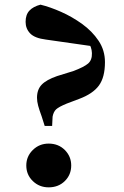

<svg xmlns="http://www.w3.org/2000/svg" viewBox="-20 -789 534 825"><path d="M189 16Q149 16 121 -11Q93 -38 93 -78Q93 -117 121 -144.5Q149 -172 189 -172Q231 -172 258.5 -144.5Q286 -117 286 -78Q286 -38 258.5 -11Q231 16 189 16ZM431 -522Q431 -457 405 -421.5Q379 -386 320 -364L267 -344Q233 -330 221.5 -319.5Q210 -309 206 -288L204 -248H172L159 -289Q149 -316 144 -334.5Q139 -353 139 -369Q139 -404 159 -425Q179 -446 225 -462L296 -484Q341 -501 358.5 -516Q376 -531 375 -561Q374 -587 358.5 -609Q343 -631 306 -657L401 -587L177 -619Q129 -625 109.5 -645.5Q90 -666 90 -695Q90 -726 106.5 -743.5Q123 -761 154 -769Q195 -759 242.5 -738Q290 -717 333 -686Q376 -655 403.5 -614Q431 -573 431 -522Z"/></svg>

Font: Noto Serif SC ExtraLight Black
Style: Regular
Weight: 900
Version: Version 2.002-H1;hotconv 1.1.0;makeotfexe 2.6.0